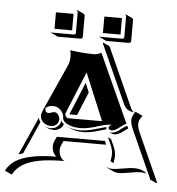

<svg xmlns="http://www.w3.org/2000/svg" viewBox="-79 -706 781 849"><g transform="rotate(5 311.5 -281.0)"><path d="M-26.4 77.6Q-12.2 51 14.6 33.8Q41.5 16.6 85.8 7.6Q130.1 -1.5 194.3 -2Q184.6 -9.5 179.3 -21.9Q174.1 -34.2 174.1 -46.6Q174.1 -58.1 178 -66.7L188.5 -89.8H402.6L408 -73.7H219.7L210 -52Q206.1 -43.7 206.1 -32.7Q206.1 -18.3 212.6 -5Q219.2 8.3 231.2 14.2Q165 14.2 119.5 22.9Q74 31.7 46.4 49.2Q18.8 66.7 4.6 94.2L-25.4 80.1ZM26.1 2.7 101.8 -166Q104.2 -156 110.6 -147.7L46.4 -3.9Q36.4 -1 26.1 2.7ZM110.4 -176.8Q110.4 -186.5 116.9 -201.4L210.2 -408.7Q218 -426.3 218 -448Q218 -462.6 214.1 -476.1Q273.9 -467.8 320.3 -467.8Q328.1 -467.8 337.4 -470.6Q346.7 -473.4 352.5 -477.3L490.2 -173.8Q482.4 -170.7 473.4 -164.3Q464.4 -158 457.9 -152.6Q451.4 -147.2 443 -143.1Q434.6 -138.9 426.8 -138.9Q421.1 -138.9 417 -142Q412.8 -145 412.8 -149.4Q412.8 -153.8 416 -157Q419.2 -160.2 425.8 -164.1Q412.6 -164.1 394.5 -159.8Q376.5 -155.5 361.1 -150.5Q345.7 -145.5 325.8 -141.2Q305.9 -137 289.3 -137Q267.6 -137 249 -142.2Q230.5 -147.5 219.7 -156.4Q209 -165.3 209 -175.8Q209 -195.1 194.3 -209.5Q179.7 -223.9 159.2 -223.9Q141.1 -223.9 127.2 -212.2Q127.2 -191.4 142.3 -191.2Q147.5 -191.2 155.2 -194.2Q162.8 -197.3 168 -197.3Q179.4 -197.3 185.9 -187.3Q192.4 -177.2 192.4 -166.3Q192.4 -153.3 182.4 -144.2Q172.4 -135 158.2 -135Q138.4 -135 124.4 -147.2Q110.4 -159.4 110.4 -176.8ZM122.8 -545.9 123.8 -547.6Q125.2 -546.9 127 -546.9H224.6Q227.8 -546.9 230.1 -549.2Q232.4 -551.5 232.4 -554.7V-647.5Q232.4 -652.3 228 -654.5L228.8 -656.2L258.8 -642.3Q264.4 -639.6 264.4 -633.3V-540.5Q264.4 -536.4 261.6 -533.7Q258.8 -531 254.6 -531H157Q154.8 -531 152.8 -531.7ZM131.3 -130.6 131.6 -130.9Q144 -125 158.2 -125.2Q175.3 -125.2 188 -136.1Q200.7 -147 202.1 -163.3Q206.1 -154.8 214.4 -147.9Q210.2 -135 198.5 -126.8Q186.8 -118.7 172.4 -118.7Q157.2 -118.7 145.5 -124ZM136.7 -564.5V-637.7H214.8V-564.5ZM217 -195.3Q217 -182.1 228.5 -175.8H381.8L294.9 -384.5ZM229.2 -138.9Q254.6 -127.2 289.3 -127.2Q308.3 -127.2 328.2 -131.6Q348.1 -136 370 -142.7Q391.8 -149.4 403.3 -151.9Q403.3 -150.6 403.1 -149.4Q403.1 -145.5 404.5 -142.1Q397.2 -140.1 381.7 -135.5Q366.2 -130.9 356.2 -128.2Q346.2 -125.5 331.4 -123Q316.7 -120.6 303.5 -120.6Q268.3 -120.6 243.4 -132.3ZM235.1 -193.4 294.9 -338.6 312 -296.9 269.3 -193.4ZM337.6 -545.9 338.6 -547.6Q340.1 -546.9 341.8 -546.9H439.5Q442.6 -546.9 444.9 -549.2Q447.3 -551.5 447.3 -554.7V-647.5Q447.3 -652.3 442.9 -654.5L443.6 -656.2L473.6 -642.3Q479.2 -639.6 479.2 -633.3V-540.5Q479.2 -536.4 476.4 -533.7Q473.6 -531 469.5 -531H371.8Q369.6 -531 367.7 -531.7ZM351.6 -564.5V-637.7H429.7V-564.5ZM355.5 -518.3 355.7 -522.7 385.7 -508.8 503.9 -246.1Q508.5 -236.1 514.4 -229.7Q520.8 -228.8 528.3 -228.8L558.3 -214.8Q550 -205.1 546 -196.5Q542 -188 542 -177.7Q542 -161.6 553.5 -136.2L648.2 74.5L645.3 76.4L615.2 62.5L614.7 57.6L521.5 -149.4Q509.8 -175.5 509.8 -191.4Q509.8 -209 524.2 -227.1Q516.1 -227.3 509.8 -228.5Q503.4 -229.7 496.1 -232.9Q488.8 -236.1 482.7 -242.7Q476.6 -249.3 472.2 -259.3ZM413.8 -107.4 428 -100.8 443.1 -67.4Q452.1 -46.9 452.1 -26.9Q452.1 -19.3 450.4 -10Q448.7 -0.7 448.7 -0.2Q448.7 3.4 450.4 3.7Q435.8 2.2 434.6 -5.9Q434.8 -7.3 435.8 -12.1Q436.8 -16.8 437.4 -22.2Q438 -27.6 438 -33.4Q438 -53.5 429 -74ZM415 -131.6Q420.4 -129.2 426.8 -129.2Q436 -129.2 445.6 -133.5Q455.1 -137.9 462 -143.6Q469 -149.2 478 -155.6Q487.1 -162.1 493.9 -164.8L494.6 -165L499.8 -154.1Q494.6 -150.9 486.3 -144.5Q478 -138.2 472 -133.9Q466.1 -129.6 457.5 -126.1Q449 -122.6 440.9 -122.6Q434.8 -122.6 429.2 -125ZM420.4 24.4Q430.2 30.3 445.3 30.3Q460 30.3 492.6 24.4Q525.1 18.6 541 18.6Q576.4 18.6 598.1 37.6L594.5 36.9Q582.3 34.2 571.3 34.2Q556.2 34.2 523.3 40.2Q490.5 46.1 475.3 46.1Q462.2 46.1 452.9 42L422.9 27.8Z"/></g></svg>

Font: AgreloyS1
Style: Medium
Weight: 400
Designer: gluk
Foundry: gluk
Version: Version 0.27